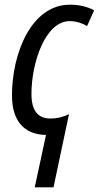

<svg xmlns="http://www.w3.org/2000/svg" viewBox="-20 -566 421 818"><path d="M176 9 128 232H208L274 -80C249 -67 222 -61 195 -61C142 -61 114 -94 114 -166C114 -299 173 -476 277 -476C305 -476 331 -467 351 -455L381 -522C352 -538 317 -546 278 -546C112 -546 31 -336 31 -160C31 -50 83 7 176 9Z"/></svg>

Font: Noto Sans Condensed
Style: Italic
Weight: 400
Width: 3
Italic angle: -12°
Designer: Monotype Design Team
Foundry: Monotype Imaging Inc.
Version: Version 2.013